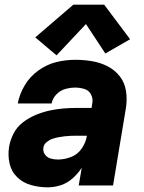

<svg xmlns="http://www.w3.org/2000/svg" viewBox="-20 -794 616 822"><path d="M184 8Q212 8 240 -1Q268 -10 291 -30.5Q314 -51 330 -76L317 0H464L519 -331Q525 -368 519.5 -404Q514 -440 493 -467Q472 -494 441 -510Q410 -526 374 -532Q338 -538 302 -538Q261 -538 220.5 -528Q180 -518 144 -492Q108 -466 86 -429Q64 -392 56 -351H201Q205 -373 221.5 -390Q238 -407 259.5 -413Q281 -419 302 -419Q322 -419 341.5 -413Q361 -407 370 -389Q379 -371 375 -351L372 -332H310Q280 -332 250.5 -329.5Q221 -327 191.5 -320.5Q162 -314 133 -302Q104 -290 78.5 -270.5Q53 -251 38.5 -223Q24 -195 19 -166Q13 -129 21 -94Q29 -59 54 -35Q79 -11 113.5 -1.5Q148 8 184 8ZM228 -111Q211 -111 196 -115.5Q181 -120 172 -133Q163 -146 166 -163Q168 -176 179.5 -185.5Q191 -195 204 -199.5Q217 -204 230.5 -206.5Q244 -209 257 -210.5Q270 -212 283.5 -212.5Q297 -213 310 -213H352Q348 -185 330.5 -159Q313 -133 284.5 -122Q256 -111 228 -111ZM222 -557 348 -691 431 -565 537 -626 426 -774H294L131 -634Z"/></svg>

Font: Iosevka Sparkle Heavy Oblique
Style: Regular
Weight: 900
Italic angle: -9°
Designer: Belleve Invis
Foundry: Belleve Invis
Version: Version 4.5.0; ttfautohint (v1.8.3)